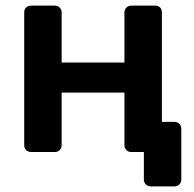

<svg xmlns="http://www.w3.org/2000/svg" viewBox="-20 -540 689 682"><path d="M600 -107Q610 -107 617 -100Q624 -93 624 -83V98Q624 108 617 115Q610 122 600 122H515Q505 122 498 115Q491 108 491 98V0H446Q436 0 429 -7Q422 -14 422 -24V-211H199V-24Q199 -14 192 -7Q185 0 175 0H90Q80 0 73 -7Q66 -14 66 -24V-496Q66 -507 73 -513.5Q80 -520 90 -520H175Q185 -520 192 -513Q199 -506 199 -496V-318H422V-496Q422 -506 429 -513Q436 -520 446 -520H531Q542 -520 548.5 -513.5Q555 -507 555 -496V-107Z"/></svg>

Font: Rubik AZ
Style: Regular
Weight: 500
Designer: Hubert and Fischer
Foundry: Hubert & Fischer
Version: Version 2.000